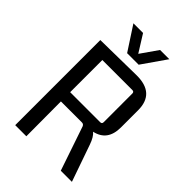

<svg xmlns="http://www.w3.org/2000/svg" viewBox="-241 -917 1013 1013"><g transform="rotate(45 266.0 -410.5)"><path d="M222 -686 134 -821H206L266 -725L333 -821H402L308 -686ZM156 0H73V-635L340 -639Q476 -640 476 -514V-386Q476 -285 388 -266Q409 -249 424 -206L496 0H413L329 -247Q324 -259 312 -259H155ZM379 -568H155V-328H379Q392 -328 392 -341V-555Q392 -568 379 -568Z"/></g></svg>

Font: Gemunu Libre
Style: Regular
Weight: 400
Designer: Puspanada Ekanayake, Sola Matas, Pathum Egodawatta, Kosala Senevirathne
Foundry: mooniak
Version: Version 1.100